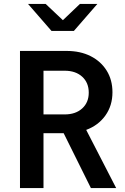

<svg xmlns="http://www.w3.org/2000/svg" viewBox="-20 -960 640 980"><path d="M82 0V-700H320Q390 -700 442.5 -673.5Q495 -647 524.5 -599.5Q554 -552 554 -489Q554 -421 518 -370.5Q482 -320 420 -297L573 0H444L305 -280H202V0ZM202 -376H310Q366 -376 399.5 -406.5Q433 -437 433 -487Q433 -538 399.5 -568.5Q366 -599 310 -599H202ZM243 -802 123 -940H213L301 -857L388 -940H477L357 -802Z"/></svg>

Font: Red Hat Mono Medium
Style: Regular
Weight: 500
Monospace: yes
Designer: Pentagram, MCKL
Foundry: Pentagram, MCKL
Version: Version 1.023; ttfautohint (v1.8.3)